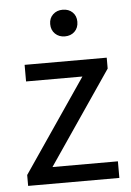

<svg xmlns="http://www.w3.org/2000/svg" viewBox="-51 -733 527 772"><g transform="rotate(-5 212.5 -347.0)"><path d="M31.2 0V-44L286.9 -419.1H59.5V-486.1H390.9V-442.1L135.2 -67H399.4V0ZM231 -586Q207.4 -586 191.8 -601Q176.2 -616 176.2 -640.4Q176.2 -664.2 191.8 -678.9Q207.4 -693.6 231 -693.6Q255.3 -693.6 270.6 -678.9Q285.9 -664.2 285.9 -640.4Q285.9 -616 270.6 -601Q255.3 -586 231 -586Z"/></g></svg>

Font: Source Sans 3
Style: Regular
Weight: 200
Designer: Paul D. Hunt
Foundry: Adobe
Version: Version 3.046;hotconv 1.0.118;makeotfexe 2.5.65603